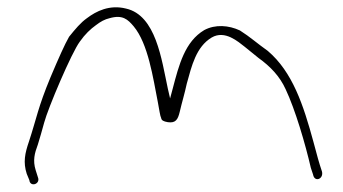

<svg xmlns="http://www.w3.org/2000/svg" viewBox="-20 -580 923 517"><path d="M52 -112 59 -95C61 -75 90 -84 82 -103L76 -122C68 -148 73 -167 82 -191C87 -208 93 -227 99 -250C109 -288 173 -439 195 -468C209 -488 224 -502 238 -512C251 -522 262 -528 275 -531C310 -541 324 -528 340 -509C379 -462 392 -371 405 -305C409 -284 411 -268 414 -262C415 -256 420 -253 432 -251C453 -248 459 -258 464 -279C470 -305 477 -327 483 -355C496 -402 508 -454 550 -479C586 -500 622 -467 639 -454L676 -424C708 -401 733 -375 749 -340C775 -285 802 -193 817 -128L823 -110C827 -88 852 -98 847 -118C838 -145 835 -157 824 -198C797 -297 768 -386 701 -443C674 -462 653 -481 626 -498C596 -512 560 -515 530 -499C478 -468 462 -406 445 -341L438 -315L432 -341C415 -420 400 -539 319 -557C275 -568 239 -550 214 -531C197 -519 183 -502 166 -481C154 -460 138 -424 116 -372C82 -290 79 -263 58 -199C47 -167 42 -143 52 -112ZM82 -190V-191ZM237 -512H238ZM370 -451V-452ZM676 -424H678L676 -425Z"/></svg>

Font: Stray Cat
Style: LtExt
Weight: 300
Version: Version 1.0